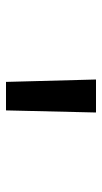

<svg xmlns="http://www.w3.org/2000/svg" viewBox="130 -900 340 640"><g transform="rotate(90 300.0 -580.0)"><path d="M253 -430 245 -730H355L348 -430Z"/></g></svg>

Font: Pitagon Sans Mono Medium
Style: Regular
Weight: 500
Monospace: yes
Designer: Travis Tran
Foundry: Pitagon
Version: Version 1.001; ttfautohint (v1.8.4.7-5d5b);gftools[0.9.26]